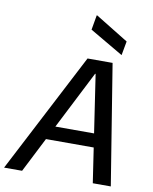

<svg xmlns="http://www.w3.org/2000/svg" viewBox="-134 -1028 879 1102"><g transform="rotate(10 305.5 -476.5)"><path d="M-33 0 330 -700H476L589 0H484L391 -621H388L72 0ZM114 -203 156 -283H494L507 -203ZM519 -753 324 -867 339 -953H342L534 -835Z"/></g></svg>

Font: DM Sans 36pt Medium
Style: Italic
Weight: 500
Italic angle: -10°
Designer: Colophon Foundry, Jonny Pinhorn
Foundry: Colophon Foundry
Version: Version 4.004;gftools[0.9.30]